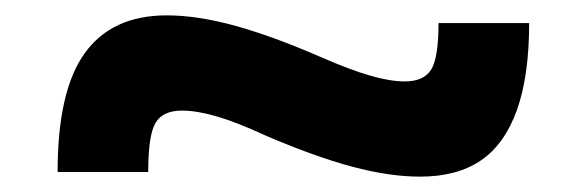

<svg xmlns="http://www.w3.org/2000/svg" viewBox="-20 -429 764 250"><path d="M55 -205Q55 -311 90.5 -360Q126 -409 197 -409Q237 -409 286 -395.5Q335 -382 397 -355Q436 -338 462 -330.5Q488 -323 507 -323Q532 -323 541.5 -338.5Q551 -354 551 -399H669Q669 -330 653 -285.5Q637 -241 606 -220Q575 -199 527 -199Q487 -199 438.5 -212Q390 -225 327 -252Q288 -270 262 -277.5Q236 -285 217 -285Q192 -285 182.5 -269Q173 -253 173 -205Z"/></svg>

Font: M PLUS 1 Thin
Style: Bold
Weight: 700
Version: Version 1.001